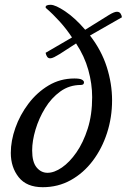

<svg xmlns="http://www.w3.org/2000/svg" viewBox="-20 -767 528 800"><path d="M355 -619Q403 -557 425 -487.5Q447 -418 447 -349Q447 -278 426 -213Q405 -148 366.5 -97Q328 -46 275 -16.5Q222 13 158 13Q91 13 58 -28.5Q25 -70 25 -130Q25 -180 44 -234Q63 -288 98.5 -335Q134 -382 182.5 -411Q231 -440 290 -440Q313 -440 321.5 -435Q330 -430 330 -424Q330 -413 317 -413Q269 -413 231.5 -386Q194 -359 168 -316.5Q142 -274 128 -227Q114 -180 114 -140Q114 -92 132.5 -69.5Q151 -47 178 -47Q206 -47 238 -69Q270 -91 298.5 -132Q327 -173 345.5 -231Q364 -289 364 -362Q364 -418 348 -475.5Q332 -533 297 -586L229 -542Q216 -534 206 -529Q196 -524 189 -524Q181 -524 176.5 -530.5Q172 -537 170 -547L280 -611Q257 -646 229 -677Q201 -708 172 -733Q170 -735 170 -737Q170 -747 191 -747Q211 -747 252 -719.5Q293 -692 335 -643L433 -704Q446 -712 454 -715Q462 -718 467 -718Q477 -718 482 -711Q487 -704 488 -695Z"/></svg>

Font: Sedan
Style: Italic
Weight: 400
Italic angle: -13.8°
Designer: Sebastian Salazar
Foundry: Sebastian Salazar
Version: Version 1.100; ttfautohint (v1.8.4.7-5d5b)